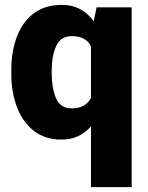

<svg xmlns="http://www.w3.org/2000/svg" viewBox="-20 -558 602 781"><path d="M25.9 -259.3V-269.5Q25.9 -350.1 49.3 -410.4Q72.8 -470.7 118.4 -504.4Q164.1 -538.1 231 -538.1Q274.4 -538.1 306.4 -520.5Q338.4 -502.9 361.3 -471.7L373 -528.3H515.6V203.1H350.1V-43.9Q328.1 -18.6 298.3 -4.4Q268.6 9.8 230 9.8Q163.6 9.8 118.2 -25.4Q72.8 -60.5 49.3 -121.6Q25.9 -182.6 25.9 -259.3ZM190.4 -269.5V-259.3Q190.4 -200.2 207.8 -158.7Q225.1 -117.2 272 -117.2Q301.8 -117.2 320.8 -128.4Q339.8 -139.6 350.1 -159.7V-369.1Q329.6 -411.1 272.9 -411.1Q227.1 -411.1 208.7 -371.1Q190.4 -331.1 190.4 -269.5Z"/></svg>

Font: Vazirmatn UI Black
Style: Regular
Weight: 900
Designer: Saber Rastikerdar
Foundry: Saber Rastikerdar
Version: Version 33.003